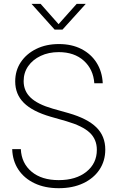

<svg xmlns="http://www.w3.org/2000/svg" viewBox="-20 -968 611 999"><path d="M285.6 11.2Q213.9 11.2 160.2 -14.2Q106.4 -39.6 75.9 -85.2Q45.4 -130.9 43.5 -191.9H88.4Q91.8 -118.7 144.3 -74.7Q196.8 -30.8 285.6 -30.8Q375 -30.8 429.4 -74.2Q483.9 -117.7 483.9 -188.5Q483.9 -242.7 447 -277.6Q410.2 -312.5 325.2 -337.4L243.2 -360.8Q148.9 -388.2 104 -432.9Q59.1 -477.5 59.1 -544.4Q59.1 -601.1 88.4 -644.8Q117.7 -688.5 168.9 -713.6Q220.2 -738.8 286.6 -738.8Q353.5 -738.8 403.8 -712.9Q454.1 -687 482.9 -641.1Q511.7 -595.2 514.6 -534.7H470.7Q465.8 -606.9 416.3 -651.9Q366.7 -696.8 285.6 -696.8Q232.9 -696.8 191.7 -677.2Q150.4 -657.7 126.7 -623.8Q103 -589.8 103 -545.9Q103 -494.6 139.4 -460Q175.8 -425.3 253.9 -402.8L336.9 -379.4Q435.1 -351.1 481.4 -305.4Q527.8 -259.8 527.8 -189.9Q527.8 -130.9 497.6 -85.4Q467.3 -40 412.8 -14.4Q358.4 11.2 285.6 11.2ZM191.4 -947.8 284.7 -842.3 378.9 -947.8H425.8V-947.3L305.2 -814H264.2L144.5 -947.3V-947.8Z"/></svg>

Font: Inter Display ExtraLight
Style: Regular
Weight: 200
Designer: Rasmus Andersson
Foundry: rsms
Version: Version 4.000;git-a52131595